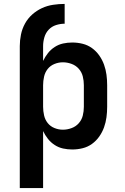

<svg xmlns="http://www.w3.org/2000/svg" viewBox="-20 -755 640 980"><path d="M81 205V-520Q81 -549 87 -578.5Q93 -608 107.5 -634.5Q122 -661 144.5 -681Q167 -701 194 -713.5Q221 -726 251 -730.5Q281 -735 310 -735V-634Q288 -634 266 -627Q244 -620 228.5 -603.5Q213 -587 206.5 -564.5Q200 -542 200 -520V-444Q210 -465 224.5 -483.5Q239 -502 259 -515Q279 -528 302 -533Q325 -538 349 -538Q376 -538 402 -531.5Q428 -525 449.5 -509.5Q471 -494 486.5 -472Q502 -450 511 -425Q520 -400 523.5 -373.5Q527 -347 527 -320V-210Q527 -183 523.5 -156.5Q520 -130 511 -105Q502 -80 486.5 -58Q471 -36 449.5 -20.5Q428 -5 402 1.5Q376 8 349 8Q325 8 302 3Q279 -2 259 -15Q239 -28 224.5 -46.5Q210 -65 200 -86V205ZM301 -93Q323 -93 345 -101Q367 -109 382 -126Q397 -143 402.5 -165Q408 -187 408 -210V-320Q408 -343 402.5 -365Q397 -387 382 -404Q367 -421 345 -429Q323 -437 301 -437Q279 -437 258 -428.5Q237 -420 223.5 -403Q210 -386 205 -364Q200 -342 200 -320V-210Q200 -188 205 -166Q210 -144 223.5 -127Q237 -110 258 -101.5Q279 -93 301 -93Z"/></svg>

Font: Iosevka Curly Extended
Style: Bold
Weight: 700
Width: 7
Monospace: yes
Designer: Belleve Invis
Foundry: Belleve Invis
Version: Version 11.1.0; ttfautohint (v1.8.3)